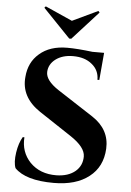

<svg xmlns="http://www.w3.org/2000/svg" viewBox="-61 -970 701 1029"><g transform="rotate(5 289.0 -455.5)"><path d="M433 -917 426 -925 289 -860 143 -925 136 -917 283 -764H294ZM442 -359Q537 -297 532 -193Q527 -95 457 -41Q387 14 267 14Q116 14 57 -47Q45 -77 53 -131Q61 -183 81 -216H90Q84 -137 136 -82Q190 -27 278 -28Q342 -29 380 -61Q416 -92 416 -141Q416 -191 336 -244L162 -359Q56 -430 67 -539Q73 -618 128 -665Q184 -714 277 -714Q332 -714 413 -704H476L463 -557H453Q453 -609 414 -640Q376 -672 312 -672Q255 -672 218 -644Q183 -617 181 -576Q179 -530 251 -483Z"/></g></svg>

Font: Cinzel Bold(RUS BY LYAJKA)
Style: Regular
Weight: 700
Designer: Natanael Gama
Version: Version 1.001;PS 001.001;hotconv 1.0.56;makeotf.lib2.0.21325